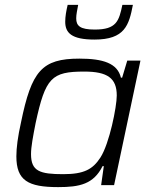

<svg xmlns="http://www.w3.org/2000/svg" viewBox="-20 -758 619 786"><path d="M367 -596C491 -596 508 -655 524 -738H481C467 -672 457 -637 368 -637C308 -637 292 -652 292 -683C292 -699 296 -716 300 -738H257C251 -713 247 -690 247 -669C247 -624 272 -596 367 -596ZM218 8C306 8 363 -4 400 -78H405L394 0H447L555 -510H501L480 -440H475C461 -499 402 -518 305 -518C151 -518 109 -467 66 -257C53 -199 47 -153 47 -118C47 -19 95 8 218 8ZM239 -45C143 -45 107 -57 107 -127C107 -157 115 -199 126 -255C166 -440 191 -465 325 -465C420 -465 458 -438 458 -367C458 -321 428 -170 391 -113C360 -65 324 -45 239 -45Z"/></svg>

Font: Saira UNSAM Light Italic
Style: Regular
Weight: 300
Italic angle: -12°
Designer: Hector Gatti with collaboration of the Omnibus-Type team
Foundry: Omnibus-Type
Version: Version 0.072;PS 000.072;hotconv 1.0.88;makeotf.lib2.5.64775